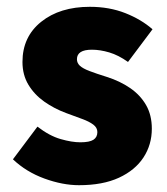

<svg xmlns="http://www.w3.org/2000/svg" viewBox="-20 -532 492 564"><path d="M212 12Q164 12 110.5 -7.5Q57 -27 18 -64L90 -160Q125 -133 158 -123.5Q191 -114 216 -114Q243 -114 254.5 -121.5Q266 -129 266 -144Q266 -157 254 -166Q242 -175 221.5 -182.5Q201 -190 174 -200Q139 -213 110 -233.5Q81 -254 63.5 -283Q46 -312 46 -350Q46 -424 101 -468Q156 -512 244 -512Q301 -512 348 -493.5Q395 -475 428 -446L356 -350Q328 -370 301 -378Q274 -386 250 -386Q228 -386 217 -379Q206 -372 206 -358Q206 -347 214.5 -339Q223 -331 242.5 -323.5Q262 -316 294 -306Q332 -294 362 -273.5Q392 -253 409 -223.5Q426 -194 426 -154Q426 -107 401.5 -69.5Q377 -32 329.5 -10Q282 12 212 12Z"/></svg>

Font: Source Sans 3 ExtraLight Black
Style: Regular
Weight: 900
Version: Version 3.052;hotconv 1.1.0;makeotfexe 2.6.0